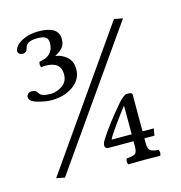

<svg xmlns="http://www.w3.org/2000/svg" viewBox="-106 -732 852 906"><g transform="rotate(-15 320.0 -279.0)"><path d="M522 -601 564 -593 105 62 64 54ZM462 -194Q432 -156 400.5 -111.5Q369 -67 364 -54H462ZM462 4V-20H344Q316 -20 325 -48Q327 -54 334 -65Q370 -123 446 -212Q463 -232 482 -243Q484 -244 496 -244Q515 -244 515 -234V-54H570L564 -20H515V4Q515 32 526 40Q537 48 566 50Q573 65 566 79Q536 78 488 78Q440 78 410 79Q406 74 406 65Q406 56 410 50Q442 48 452 40.5Q462 33 462 4ZM201 -570Q201 -590 189.5 -598.5Q178 -607 149 -607Q101 -607 91 -583Q90 -581 88 -574Q86 -567 84.5 -564Q83 -561 77.5 -557.5Q72 -554 64 -554Q55 -554 49.5 -558Q44 -562 42.5 -566Q41 -570 41 -572Q41 -582 52 -596.5Q63 -611 92 -624Q121 -637 161 -637Q260 -637 260 -574Q260 -548 247.5 -533Q235 -518 209 -504Q239 -501 264 -479.5Q289 -458 289 -419Q289 -369 245.5 -338Q202 -307 140 -307Q110 -307 71.5 -318Q33 -329 33 -350Q33 -359 40.5 -365.5Q48 -372 58 -372Q80 -372 88 -355Q97 -337 144 -337Q172 -337 199.5 -355.5Q227 -374 227 -411Q227 -472 152 -472Q143 -472 132 -470Q125 -479 130 -497Q201 -507 201 -570Z"/></g></svg>

Font: Libertinus Mono
Style: Regular
Weight: 400
Designer: Philipp H. Poll
Foundry: Khaled Hosny
Version: Version 6.7